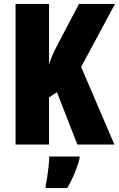

<svg xmlns="http://www.w3.org/2000/svg" viewBox="-20 -734 604 975"><path d="M561 0H373L269 -266L229 -239V0H59V-714H229V-404Q234 -425 243.5 -447.5Q253 -470 266 -495L381 -714H564L392 -394ZM384 72Q377 98 367.5 123.5Q358 149 346.5 173.5Q335 198 321 221H212V207Q216 190 220 163Q224 136 227 108.5Q230 81 230 61H384Z"/></svg>

Font: Noto Sans Khmer ExtraCondensed Black
Style: Regular
Weight: 900
Width: 2
Designer: Danh Hong and the Monotype Design Team
Foundry: Monotype Imaging Inc.
Version: Version 2.004